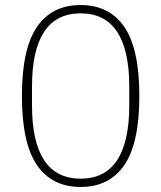

<svg xmlns="http://www.w3.org/2000/svg" viewBox="-20 -730 640 762"><path d="M300 12Q186 12 126.5 -75Q67 -162 67 -349Q67 -536 126.5 -623Q186 -710 300 -710Q414 -710 473.5 -623Q533 -536 533 -349Q533 -162 473.5 -75Q414 12 300 12ZM300 -21Q397 -21 445 -94.5Q493 -168 493 -311V-387Q493 -530 445 -603.5Q397 -677 300 -677Q203 -677 155 -603.5Q107 -530 107 -387V-311Q107 -168 155 -94.5Q203 -21 300 -21Z"/></svg>

Font: IBM Plex Mono ExtLt
Style: Regular
Weight: 200
Monospace: yes
Designer: Mike Abbink, Paul van der Laan, Pieter van Rosmalen
Foundry: Bold Monday
Version: Version 2.3